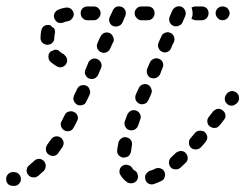

<svg xmlns="http://www.w3.org/2000/svg" viewBox="-42 -584 800 626"><path d="M-22 0Q-22 9 -16 16Q-9 22 0 22Q2 22 5 22Q14 22 20 15Q27 8 26 -1Q26 -10 19 -17Q12 -23 3 -23Q1 -23 0 -23Q-9 -23 -16 -16Q-22 -9 -22 0ZM494 -24Q492 -28 489 -31Q485 -34 481 -35Q477 -37 472 -36Q468 -36 464 -34Q455 -29 446 -27Q442 -25 439 -22Q435 -19 433 -15Q431 -11 431 -7Q431 -2 432 2Q435 11 443 15Q452 19 460 16Q472 12 484 6Q493 2 495 -7Q498 -16 494 -24ZM405 3Q407 -1 408 -5Q408 -10 407 -14Q406 -19 404 -22Q401 -26 397 -28Q392 -31 389 -36Q387 -40 383 -43Q379 -45 375 -46Q371 -47 366 -47Q362 -46 358 -44Q350 -39 348 -30Q346 -20 351 -13Q360 2 374 11Q382 15 391 13Q400 11 405 3ZM50 -14Q53 -10 57 -8Q61 -6 65 -6Q70 -5 74 -6Q78 -8 82 -10Q91 -18 101 -27Q107 -34 107 -43Q107 -53 101 -59Q94 -66 85 -66Q76 -66 69 -59Q61 -52 53 -45Q46 -40 45 -30Q44 -21 50 -14ZM564 -84Q561 -88 557 -90Q553 -91 548 -92Q544 -92 540 -90Q535 -89 532 -86Q524 -78 516 -71Q513 -68 511 -64Q509 -60 509 -56Q508 -51 510 -47Q511 -43 514 -39Q520 -32 529 -32Q539 -31 546 -37Q554 -44 563 -53Q570 -59 570 -68Q570 -78 564 -84ZM359 -70Q363 -70 368 -71Q372 -72 376 -74Q379 -77 382 -81Q384 -85 385 -89Q386 -99 388 -110Q390 -119 385 -127Q380 -134 371 -136Q367 -137 363 -137Q358 -136 354 -133Q351 -131 348 -127Q345 -124 344 -119Q342 -107 340 -96Q339 -86 344 -79Q350 -72 359 -70ZM108 -94Q108 -90 111 -86Q113 -82 117 -80Q125 -74 134 -76Q143 -77 148 -85Q155 -95 162 -105Q164 -109 165 -113Q166 -118 165 -122Q164 -126 161 -130Q159 -134 155 -136Q147 -141 138 -139Q129 -137 124 -129Q118 -120 111 -111Q109 -107 108 -103Q107 -98 108 -94ZM626 -153Q623 -156 619 -157Q614 -158 610 -158Q605 -158 601 -156Q597 -154 594 -151Q587 -142 580 -134Q577 -131 575 -127Q574 -122 574 -118Q574 -114 576 -109Q578 -105 581 -102Q588 -96 597 -97Q607 -97 613 -104Q621 -112 628 -121Q634 -128 634 -137Q633 -146 626 -153ZM168 -159Q172 -156 176 -156Q181 -156 185 -157Q189 -158 193 -161Q196 -164 198 -168Q204 -178 209 -189Q214 -197 211 -206Q208 -215 199 -219Q191 -223 182 -220Q173 -218 169 -209Q164 -199 159 -189Q154 -181 157 -172Q160 -163 168 -159ZM379 -160Q383 -159 388 -159Q392 -159 396 -161Q400 -163 403 -166Q406 -169 408 -174Q411 -183 415 -194Q419 -203 415 -211Q411 -220 403 -223Q394 -227 385 -223Q377 -219 373 -210Q369 -199 365 -189Q362 -180 366 -172Q370 -163 379 -160ZM684 -224Q681 -227 677 -228Q672 -230 668 -229Q663 -229 660 -226Q656 -224 653 -221L639 -203Q633 -196 634 -187Q635 -177 642 -172Q646 -169 650 -168Q654 -166 659 -167Q663 -167 667 -169Q671 -172 674 -175L688 -193Q694 -200 693 -209Q692 -218 684 -224ZM729 -282Q721 -288 712 -287Q703 -285 697 -278L695 -275Q690 -268 691 -259Q692 -250 700 -244Q703 -241 707 -240Q712 -239 716 -240Q721 -240 724 -243Q728 -245 731 -248L733 -251Q739 -258 737 -268Q736 -277 729 -282ZM199 -255Q200 -251 204 -247Q207 -244 211 -242Q219 -239 228 -242Q237 -245 240 -254L250 -275Q252 -279 252 -283Q252 -288 250 -292Q249 -296 246 -300Q243 -303 239 -305Q230 -308 221 -305Q213 -302 209 -293L199 -272Q198 -268 197 -263Q197 -259 199 -255ZM400 -259Q402 -254 405 -251Q408 -248 412 -246Q416 -244 421 -244Q425 -244 430 -246Q434 -247 437 -250Q440 -254 442 -258L451 -278Q455 -287 451 -295Q448 -304 440 -308Q431 -312 422 -308Q414 -305 410 -296L401 -276Q399 -272 399 -267Q399 -263 400 -259ZM245 -377 237 -358Q233 -349 236 -341Q240 -332 248 -328Q257 -325 266 -328Q274 -332 278 -340L286 -359L287 -361Q291 -369 288 -378Q284 -387 276 -391Q268 -395 259 -392Q250 -388 246 -380L245 -378Q245 -377 245 -377Q245 -377 245 -377ZM450 -330Q458 -327 467 -330Q476 -334 480 -342L488 -363Q492 -371 489 -380Q485 -389 477 -392Q468 -396 459 -392Q451 -389 447 -381L438 -360Q435 -351 438 -343Q441 -334 450 -330ZM136 -422Q133 -420 130 -419Q127 -417 124 -417Q123 -416 123 -416Q123 -416 122 -415Q119 -412 117 -408Q116 -404 116 -399Q116 -395 117 -391Q119 -386 122 -383Q132 -374 143 -368Q151 -363 160 -365Q169 -368 174 -376Q176 -380 177 -384Q177 -389 176 -393Q175 -397 172 -401Q169 -404 166 -407Q159 -410 154 -415Q150 -419 146 -421Q141 -422 136 -422ZM285 -464 276 -444Q272 -436 275 -427Q278 -418 287 -414Q295 -410 304 -413Q313 -417 317 -425L326 -445L327 -446Q331 -455 327 -463Q324 -472 316 -476Q307 -480 299 -477Q290 -474 286 -465ZM478 -452 475 -445Q471 -436 475 -427Q478 -419 487 -415Q495 -411 504 -415Q512 -418 516 -427L519 -435L525 -447Q529 -456 525 -465Q522 -473 513 -477Q505 -481 496 -477Q487 -474 484 -465ZM134 -492Q129 -495 125 -499Q124 -500 122 -502Q122 -502 121 -502Q121 -502 120 -502Q111 -504 103 -500Q95 -495 93 -486Q90 -473 90 -460Q90 -451 97 -444Q104 -438 113 -438Q117 -438 122 -440Q126 -441 129 -445Q132 -448 134 -452Q135 -456 135 -460Q135 -468 137 -475Q138 -479 137 -484Q137 -488 134 -492ZM327 -499Q335 -496 344 -499Q353 -502 357 -510L366 -531Q370 -540 367 -549Q364 -557 356 -561Q347 -565 338 -562Q330 -559 326 -550L316 -529Q312 -521 315 -512Q318 -503 327 -499ZM523 -500Q527 -498 532 -498Q536 -498 540 -500Q545 -501 548 -504Q551 -507 553 -511L562 -532Q565 -541 562 -549Q558 -558 550 -562Q541 -565 533 -562Q524 -558 520 -550L511 -529Q508 -521 511 -512Q515 -503 523 -500ZM198 -542Q197 -546 194 -550Q192 -554 188 -556Q184 -559 180 -559Q176 -560 171 -559Q158 -557 147 -552Q139 -548 135 -539Q132 -531 136 -522Q138 -518 141 -515Q144 -512 148 -510Q152 -509 157 -509Q161 -509 166 -511Q172 -514 180 -515Q189 -517 194 -525Q200 -533 198 -542ZM286 -541Q286 -550 279 -557Q273 -563 264 -563H243Q234 -563 227 -557Q221 -550 221 -541Q221 -532 227 -525Q234 -518 243 -518H264Q273 -518 279 -525Q286 -532 286 -541ZM462 -541Q462 -550 456 -557Q449 -563 440 -563H419Q410 -563 404 -557Q397 -550 397 -541Q397 -532 404 -525Q410 -518 419 -518H440Q449 -518 456 -525Q462 -532 462 -541ZM582 -523Q585 -521 589 -520Q592 -518 596 -518H616Q625 -518 632 -525Q638 -532 638 -541Q638 -550 632 -557Q625 -563 616 -563H596Q592 -563 589 -562Q585 -561 582 -559Q583 -558 583 -558Q586 -549 586 -540Q586 -531 582 -523ZM707 -541Q706 -550 700 -557Q693 -563 684 -563Q674 -563 668 -557Q661 -550 661 -541Q661 -532 668 -525Q674 -518 684 -518Q693 -518 700 -525Q706 -532 707 -541Z"/></svg>

Font: FRB American Cursive Guidelines Dashed Extrabold
Style: Bold Italic
Weight: 800
Italic angle: -25°
Version: Version 2.0;Modular Font Editor K font №1